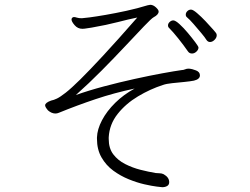

<svg xmlns="http://www.w3.org/2000/svg" viewBox="-20 -749 1040 800"><path d="M767 -463Q781 -462 797 -455.5Q813 -449 813 -435Q813 -419 788 -413Q773 -410 747.5 -407.5Q722 -405 697.5 -402.5Q673 -400 659 -395Q606 -378 555 -347.5Q504 -317 470 -274Q436 -231 433 -177V-170Q433 -131 452 -106Q471 -81 501.5 -65.5Q532 -50 565.5 -41.5Q599 -33 629 -28Q637 -27 645.5 -27Q654 -27 662 -23Q685 -10 685 10Q685 21 676.5 26Q668 31 656 31Q654 31 633.5 28.5Q613 26 582 19Q551 12 516.5 -2Q482 -16 452 -38Q422 -60 403 -93Q384 -126 384 -171V-176Q385 -210 405 -248Q425 -286 460 -320.5Q495 -355 541 -380Q456 -362 378.5 -336Q301 -310 225 -279Q218 -276 211 -276Q195 -276 180 -289Q168 -303 168 -310Q168 -321 193 -330Q204 -332 217.5 -338.5Q231 -345 254 -363Q277 -381 314.5 -418Q352 -455 410 -517.5Q468 -580 552 -676Q517 -669 471 -657Q425 -645 362 -634Q352 -633 342 -631Q332 -629 323 -629Q304 -629 291 -644Q278 -659 278 -668Q278 -673 282 -676Q286 -678 288 -678Q293 -678 300.5 -675.5Q308 -673 321 -673Q326 -673 353 -676.5Q380 -680 420.5 -687Q461 -694 507 -704Q553 -714 595 -727Q603 -729 606 -729Q618 -729 629.5 -718.5Q641 -708 641 -701Q641 -688 620 -677Q611 -672 579.5 -639Q548 -606 502.5 -557.5Q457 -509 403.5 -455Q350 -401 296 -353Q349 -372 413 -389Q477 -406 540.5 -420Q604 -434 656 -443.5Q708 -453 737 -457Q744 -457 751 -460Q758 -463 765 -463ZM883 -602Q883 -592 874 -583Q865 -574 855 -574Q846 -574 840 -583Q834 -593 818.5 -611.5Q803 -630 786.5 -649Q770 -668 759 -677Q754 -681 754 -688Q754 -696 760.5 -702.5Q767 -709 776 -709Q784 -709 801 -694.5Q818 -680 836.5 -660.5Q855 -641 868 -626Q881 -611 881 -610Q882 -608 882.5 -606Q883 -604 883 -602ZM807 -551Q807 -542 798.5 -534Q790 -526 780 -526Q769 -526 763 -535Q745 -561 723 -588.5Q701 -616 686 -631Q680 -636 680 -643Q680 -651 687 -657.5Q694 -664 702 -664Q711 -664 728 -648.5Q745 -633 763 -611.5Q781 -590 794 -572.5Q807 -555 807 -551Z"/></svg>

Font: Moon Stars Kai HW Light
Style: Regular
Weight: 300
Designer: GuiWonder
Version: Version 1.101